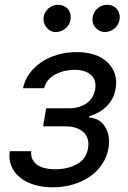

<svg xmlns="http://www.w3.org/2000/svg" viewBox="-20 -770 534 801"><path d="M20.6 -139.2H110.1Q108.3 -120.7 114.7 -106.7Q121.1 -92.7 134.2 -83.1Q147.4 -73.5 166.9 -68.7Q186.4 -63.9 210.9 -63.9Q261.4 -63.9 300.8 -84.9Q339.8 -105.8 347.3 -152Q350.9 -172.2 346.1 -189.1Q341.3 -206 329 -217.9Q316.8 -229.8 297.6 -236.3Q278.4 -242.9 253.6 -242.9H159.8L172.6 -318.2H266.3Q291.2 -318.2 310.5 -324.2Q329.9 -330.3 343.8 -340.9Q357.6 -351.6 365.9 -366.1Q374.3 -380.7 377.1 -397.7Q380 -415.8 375.9 -430.8Q371.8 -445.7 360.8 -456.3Q349.8 -467 332.2 -472.8Q314.6 -478.7 290.5 -478.7Q271.7 -478.7 251.4 -474.4Q231.2 -470.2 213.4 -460.9Q195.7 -451.7 182.4 -437.1Q169 -422.6 164.1 -402H76Q82.7 -435 102.5 -462.5Q122.2 -490.1 151.6 -510.1Q181.1 -530.2 218.8 -541.4Q256.4 -552.6 299 -552.6Q385.3 -552.6 429.3 -508.9Q473.7 -465.2 462.4 -400.6Q458.8 -377.8 449.2 -359.6Q439.6 -341.3 425.4 -326.9Q411.2 -312.5 392.8 -302.2Q374.3 -291.9 353 -285.5L351.6 -279.8Q397.4 -276.6 419 -240.1Q441.1 -203.1 432.5 -152Q426.1 -114.7 405.7 -84.5Q385.3 -54.3 354.4 -33Q323.5 -11.7 283.9 -0.2Q244.3 11.4 199.6 11.4Q156.6 11.4 121.4 0.4Q86.3 -10.7 62.3 -30.4Q38.4 -50.1 27.2 -77.9Q16 -105.8 20.6 -139.2ZM366.5 -698.9Q368.3 -709.5 373.8 -718.9Q379.3 -728.3 387.3 -735.3Q395.2 -742.2 405.2 -746.1Q415.1 -750 426.1 -750Q439.6 -750 450.3 -745.2Q460.9 -740.4 468 -732.1Q475.1 -723.7 478 -712.4Q480.8 -701 478.7 -687.5Q476.9 -676.5 471.4 -667.3Q465.9 -658 457.6 -651.1Q449.2 -644.2 438.9 -640.3Q428.6 -636.4 417.6 -636.4Q394.2 -636.4 378.2 -654.8Q362.2 -673.3 366.5 -698.9ZM161.9 -698.9Q163.7 -709.5 169 -718.9Q174.4 -728.3 182.4 -735.3Q190.3 -742.2 200.5 -746.1Q210.6 -750 221.6 -750Q235.1 -750 245.7 -745.2Q256.4 -740.4 263.5 -732.1Q270.6 -723.7 273.4 -712.4Q276.3 -701 274.1 -687.5Q272.4 -676.5 266.9 -667.3Q261.4 -658 253 -651.1Q244.7 -644.2 234.4 -640.3Q224.1 -636.4 213.1 -636.4Q189.6 -636.4 174 -655.5Q158.4 -675.8 161.9 -698.9Z"/></svg>

Font: Inter P
Style: Italic
Weight: 400
Italic angle: -9.40001°
Designer: Rasmus Andersson
Foundry: rsms
Version: Version 3.018;git-588b23468